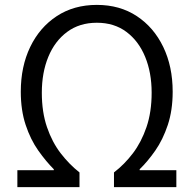

<svg xmlns="http://www.w3.org/2000/svg" viewBox="-20 -765 791 785"><path d="M51 0V-69H200V-73Q168 -105 136.5 -149.5Q105 -194 85 -254Q65 -314 65 -390Q65 -493 103.5 -573Q142 -653 212 -699Q282 -745 376 -745Q470 -745 539.5 -699Q609 -653 647.5 -573Q686 -493 686 -390Q686 -314 666 -254Q646 -194 615 -149.5Q584 -105 551 -73V-69H701V0H446V-60Q489 -93 523.5 -138.5Q558 -184 579 -245.5Q600 -307 600 -386Q600 -468 573.5 -532.5Q547 -597 497 -634.5Q447 -672 376 -672Q305 -672 254.5 -634.5Q204 -597 177.5 -532.5Q151 -468 151 -386Q151 -307 172 -245.5Q193 -184 228 -138.5Q263 -93 305 -60V0Z"/></svg>

Font: Source Han Sans SC Normal
Style: Regular
Weight: 350
Designer: Ryoko NISHIZUKA 西塚涼子 (kana, bopomofo & ideographs); Paul D. Hunt (Latin, Greek & Cyrillic); Sandoll Communications 산돌커뮤니
Foundry: Adobe
Version: Version 2.004;hotconv 1.0.118;makeotfexe 2.5.65603